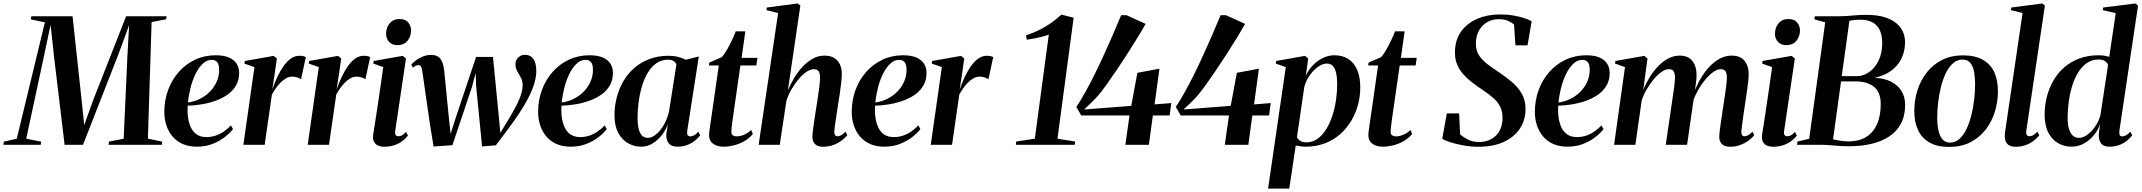

<svg xmlns="http://www.w3.org/2000/svg" viewBox="-62 -837 12381 1110"><path d="M-42.5 0 -40 -18 35 -35 197.5 -708 116 -725 119 -743H357.5L411 -247L425 -114L473 -248.5L667 -743H901L898.5 -725.5L814.5 -709.5L793 -35.5L876 -18L874 0H565.5L568 -18.5L653 -35L674.5 -511L684.5 -691.5L622 -521.5L418 0H311.5L249.5 -517L230.5 -693.5L194 -521L89.5 -35L176 -18L173.5 0Z M1285 -91Q1270 -70.5 1240.2 -46.5Q1210.5 -22.5 1169 -5.8Q1127.5 11 1076 11Q1029 11 993.5 -5Q958 -21 934.8 -49Q911.5 -77 899.8 -113Q888 -149 888 -189.5Q888 -257.5 910 -317Q932 -376.5 972 -421.5Q1012 -466.5 1066.2 -492Q1120.5 -517.5 1185 -517.5Q1232 -517.5 1261.8 -504.5Q1291.5 -491.5 1306 -468.8Q1320.5 -446 1320.5 -415.5Q1320.5 -374 1302.5 -343Q1284.5 -312 1253.8 -290.2Q1223 -268.5 1184.8 -254.8Q1146.5 -241 1104.5 -234Q1062.5 -227 1023 -226Q1020.5 -191 1025 -158.2Q1029.5 -125.5 1041.8 -99.8Q1054 -74 1076 -59.2Q1098 -44.5 1131 -44.5Q1160.5 -44.5 1186.2 -53.5Q1212 -62.5 1233.8 -78Q1255.5 -93.5 1273 -112ZM1161.5 -491Q1134.5 -491 1111.2 -469.5Q1088 -448 1070 -412.5Q1052 -377 1040.5 -333Q1029 -289 1024.5 -244.5Q1054.5 -248.5 1081.5 -260Q1108.5 -271.5 1131 -289Q1153.5 -306.5 1170 -329Q1186.5 -351.5 1195.8 -377.8Q1205 -404 1205 -433Q1205 -464 1194 -477.5Q1183 -491 1161.5 -491Z M1345 0 1409 -449 1351 -469.5 1353.5 -484.5 1520 -514 1538.5 -499 1526.5 -413.5 1512 -319.5Q1524 -354 1539.8 -388.5Q1555.5 -423 1575 -451.5Q1594.5 -480 1618 -497.2Q1641.5 -514.5 1668 -514.5Q1683.5 -514.5 1692.8 -512Q1702 -509.5 1706 -507L1678.5 -378.5Q1675 -382.5 1659.8 -388.2Q1644.5 -394 1628 -394Q1608.5 -394 1590.8 -383.8Q1573 -373.5 1557.8 -357.5Q1542.5 -341.5 1530.5 -323.8Q1518.5 -306 1510 -291L1468 0Z M1717 0 1781 -449 1723 -469.5 1725.5 -484.5 1892 -514 1910.5 -499 1898.5 -413.5 1884 -319.5Q1896 -354 1911.8 -388.5Q1927.5 -423 1947 -451.5Q1966.5 -480 1990 -497.2Q2013.5 -514.5 2040 -514.5Q2055.5 -514.5 2064.8 -512Q2074 -509.5 2078 -507L2050.5 -378.5Q2047 -382.5 2031.8 -388.2Q2016.5 -394 2000 -394Q1980.5 -394 1962.8 -383.8Q1945 -373.5 1929.8 -357.5Q1914.5 -341.5 1902.5 -323.8Q1890.5 -306 1882 -291L1840 0Z M2158 11.5Q2140.5 11.5 2124.8 5Q2109 -1.5 2100.5 -17Q2092 -32.5 2095.5 -58Q2096.5 -65 2100.8 -91.8Q2105 -118.5 2111.2 -159.2Q2117.5 -200 2124.8 -248.8Q2132 -297.5 2139.5 -349.2Q2147 -401 2153.5 -449L2096 -469.5L2098 -484.5L2266 -514L2285 -499L2223 -80.5Q2220.5 -61.5 2226.2 -55.2Q2232 -49 2240.5 -49Q2251.5 -49 2261.5 -54.2Q2271.5 -59.5 2285.5 -74.5L2296.5 -53Q2283.5 -36 2263.8 -21.2Q2244 -6.5 2217.5 2.5Q2191 11.5 2158 11.5ZM2235 -576Q2204 -576 2187 -595.5Q2170 -615 2170 -640.5Q2170 -677.5 2190.8 -702.2Q2211.5 -727 2247.5 -727Q2282 -727 2298.2 -706.8Q2314.5 -686.5 2314.5 -662Q2314.5 -626.5 2294 -601.2Q2273.5 -576 2235 -576Z M2444.5 10 2420.5 -139 2379.5 -425Q2376.5 -445.5 2371 -453Q2365.5 -460.5 2356 -460.5Q2348 -460.5 2340.8 -456.5Q2333.5 -452.5 2325 -445.5L2316 -464.5Q2328.5 -478 2346 -490.5Q2363.5 -503 2385 -511.2Q2406.5 -519.5 2429.5 -519.5Q2468 -519.5 2484.8 -496Q2501.5 -472.5 2506 -429L2531.5 -170.5L2543 -63L2577 -169L2690.5 -508H2788L2821 -171L2830.5 -69L2876.5 -144.5Q2901 -185 2917.2 -215.5Q2933.5 -246 2942.8 -269.5Q2952 -293 2955.8 -311.2Q2959.5 -329.5 2959.5 -344.5Q2959.5 -370 2949 -388.8Q2938.5 -407.5 2928.2 -425.5Q2918 -443.5 2918 -465Q2918 -488.5 2933.8 -504.2Q2949.5 -520 2971.5 -520Q2998 -520 3012.5 -506.5Q3027 -493 3032.8 -472.2Q3038.5 -451.5 3038.5 -428Q3038.5 -392 3026.5 -353Q3014.5 -314 2992.8 -272Q2971 -230 2941.8 -185.2Q2912.5 -140.5 2877.5 -93.5Q2842.5 -46.5 2804.5 3L2725 9.5L2691 -335L2688 -415L2666.5 -334.5L2553.5 2.5Z M3446 -91Q3431 -70.5 3401.2 -46.5Q3371.5 -22.5 3330 -5.8Q3288.5 11 3237 11Q3190 11 3154.5 -5Q3119 -21 3095.8 -49Q3072.5 -77 3060.8 -113Q3049 -149 3049 -189.5Q3049 -257.5 3071 -317Q3093 -376.5 3133 -421.5Q3173 -466.5 3227.2 -492Q3281.5 -517.5 3346 -517.5Q3393 -517.5 3422.8 -504.5Q3452.5 -491.5 3467 -468.8Q3481.5 -446 3481.5 -415.5Q3481.5 -374 3463.5 -343Q3445.5 -312 3414.8 -290.2Q3384 -268.5 3345.8 -254.8Q3307.5 -241 3265.5 -234Q3223.5 -227 3184 -226Q3181.5 -191 3186 -158.2Q3190.5 -125.5 3202.8 -99.8Q3215 -74 3237 -59.2Q3259 -44.5 3292 -44.5Q3321.5 -44.5 3347.2 -53.5Q3373 -62.5 3394.8 -78Q3416.5 -93.5 3434 -112ZM3322.5 -491Q3295.5 -491 3272.2 -469.5Q3249 -448 3231 -412.5Q3213 -377 3201.5 -333Q3190 -289 3185.5 -244.5Q3215.5 -248.5 3242.5 -260Q3269.5 -271.5 3292 -289Q3314.5 -306.5 3331 -329Q3347.5 -351.5 3356.8 -377.8Q3366 -404 3366 -433Q3366 -464 3355 -477.5Q3344 -491 3322.5 -491Z M3911.5 -83Q3908.5 -63 3913.5 -55.8Q3918.5 -48.5 3929 -48.5Q3939 -48.5 3951 -54.8Q3963 -61 3975 -75.5L3986 -54.5Q3975 -40 3956 -24.5Q3937 -9 3911.8 1Q3886.5 11 3855 11Q3816.5 11 3801.5 -12.2Q3786.5 -35.5 3791 -68L3799.5 -120.5Q3789 -88.5 3766 -58.2Q3743 -28 3712 -8.5Q3681 11 3645 11Q3604 11 3568.8 -9Q3533.5 -29 3512 -69.2Q3490.5 -109.5 3490.5 -170.5Q3490.5 -224 3503.8 -274.5Q3517 -325 3542.5 -368.5Q3568 -412 3605.8 -444.8Q3643.5 -477.5 3693.2 -496Q3743 -514.5 3803.5 -514.5Q3833.5 -514.5 3857.8 -508.2Q3882 -502 3903 -491.5L3978 -510.5ZM3848.5 -464.5Q3845.5 -475 3833.2 -483.5Q3821 -492 3800.5 -492Q3761.5 -492 3732.2 -471.2Q3703 -450.5 3682.2 -415.2Q3661.5 -380 3648.8 -336.2Q3636 -292.5 3630 -246.2Q3624 -200 3624 -158Q3624 -112.5 3631.8 -86.8Q3639.5 -61 3652.8 -50.5Q3666 -40 3682.5 -40Q3700.5 -40 3718.8 -51.5Q3737 -63 3754.2 -83.8Q3771.5 -104.5 3785 -132.5Q3798.5 -160.5 3806 -193.5Z M4178.5 -181Q4174.5 -154 4171.8 -133.2Q4169 -112.5 4167.5 -98.2Q4166 -84 4166 -74.5Q4166 -60 4175.2 -54.2Q4184.5 -48.5 4197 -48.5Q4217.5 -48.5 4240 -58.2Q4262.5 -68 4280.5 -85.5L4290.5 -62.5Q4269.5 -37 4240.2 -20.5Q4211 -4 4180 3.5Q4149 11 4122 11Q4081.5 11 4058.2 -8Q4035 -27 4037.5 -63Q4038 -69.5 4039.5 -81.5Q4041 -93.5 4043.2 -109.8Q4045.5 -126 4048.8 -147Q4052 -168 4055.5 -193L4093.5 -458.5H4036L4039 -475.5L4110.5 -506.5Q4124.5 -521 4140 -548Q4155.5 -575 4169.5 -604.5Q4183.5 -634 4191.5 -656H4247L4225.5 -502.5H4317L4310.5 -458.5H4218.5Z M4692.5 11.5Q4678.5 11.5 4665 5.8Q4651.5 0 4643 -13Q4634.5 -26 4634.5 -47.5Q4634.5 -57 4636.8 -76.2Q4639 -95.5 4642.8 -120.8Q4646.5 -146 4650.5 -173Q4654.5 -200 4658.5 -224.5Q4662.5 -250.5 4666.2 -274.8Q4670 -299 4672.8 -320.2Q4675.5 -341.5 4677.2 -358.5Q4679 -375.5 4679 -386Q4679 -403 4675.8 -414.2Q4672.5 -425.5 4664.2 -431.2Q4656 -437 4641.5 -437Q4622.5 -437 4599.8 -421.2Q4577 -405.5 4554.8 -379.2Q4532.5 -353 4514 -320.8Q4495.5 -288.5 4484.5 -255L4446 0H4324L4436.5 -761.5L4369 -778.5L4371.5 -793.5L4549.5 -817L4565 -804.5L4493 -314Q4508 -351 4529.5 -386.8Q4551 -422.5 4578.2 -451.5Q4605.5 -480.5 4637.2 -498Q4669 -515.5 4704 -515.5Q4738.5 -515.5 4760.8 -501.8Q4783 -488 4793.8 -464.5Q4804.5 -441 4804.5 -411Q4804.5 -387.5 4801.5 -359.8Q4798.5 -332 4793.8 -301Q4789 -270 4784 -238Q4780.5 -216 4777 -192.5Q4773.5 -169 4770.2 -146.8Q4767 -124.5 4764.5 -106.5Q4762 -88.5 4761 -77.5Q4761 -61 4766.2 -55Q4771.5 -49 4779.5 -49Q4788.5 -49 4800.5 -55Q4812.5 -61 4826 -75.5L4836.5 -55.5Q4825 -40.5 4805 -25.2Q4785 -10 4757.2 0.8Q4729.5 11.5 4692.5 11.5Z M5259 -91Q5244 -70.5 5214.2 -46.5Q5184.5 -22.5 5143 -5.8Q5101.5 11 5050 11Q5003 11 4967.5 -5Q4932 -21 4908.8 -49Q4885.5 -77 4873.8 -113Q4862 -149 4862 -189.5Q4862 -257.5 4884 -317Q4906 -376.5 4946 -421.5Q4986 -466.5 5040.2 -492Q5094.5 -517.5 5159 -517.5Q5206 -517.5 5235.8 -504.5Q5265.5 -491.5 5280 -468.8Q5294.5 -446 5294.5 -415.5Q5294.5 -374 5276.5 -343Q5258.5 -312 5227.8 -290.2Q5197 -268.5 5158.8 -254.8Q5120.5 -241 5078.5 -234Q5036.5 -227 4997 -226Q4994.5 -191 4999 -158.2Q5003.5 -125.5 5015.8 -99.8Q5028 -74 5050 -59.2Q5072 -44.5 5105 -44.5Q5134.5 -44.5 5160.2 -53.5Q5186 -62.5 5207.8 -78Q5229.5 -93.5 5247 -112ZM5135.5 -491Q5108.5 -491 5085.2 -469.5Q5062 -448 5044 -412.5Q5026 -377 5014.5 -333Q5003 -289 4998.5 -244.5Q5028.5 -248.5 5055.5 -260Q5082.5 -271.5 5105 -289Q5127.5 -306.5 5144 -329Q5160.5 -351.5 5169.8 -377.8Q5179 -404 5179 -433Q5179 -464 5168 -477.5Q5157 -491 5135.5 -491Z M5319 0 5383 -449 5325 -469.5 5327.5 -484.5 5494 -514 5512.5 -499 5500.5 -413.5 5486 -319.5Q5498 -354 5513.8 -388.5Q5529.5 -423 5549 -451.5Q5568.5 -480 5592 -497.2Q5615.5 -514.5 5642 -514.5Q5657.5 -514.5 5666.8 -512Q5676 -509.5 5680 -507L5652.5 -378.5Q5649 -382.5 5633.8 -388.2Q5618.5 -394 5602 -394Q5582.5 -394 5564.8 -383.8Q5547 -373.5 5531.8 -357.5Q5516.5 -341.5 5504.5 -323.8Q5492.5 -306 5484 -291L5442 0Z M5813 -19 5920.5 -35 6001.5 -637Q5987.5 -631.5 5966.2 -625.8Q5945 -620 5920.8 -615.2Q5896.5 -610.5 5874 -607.5L5869.5 -632.5Q5913.5 -647 5950.5 -665.8Q5987.5 -684.5 6018.2 -706.8Q6049 -729 6074 -752.5L6145 -734.5L6051.5 -35L6153.5 -19L6151.5 0H5811Z M6444 0 6468 -169.5H6189L6160.5 -218.5Q6186 -256.5 6212.2 -303.8Q6238.5 -351 6265.2 -404.8Q6292 -458.5 6318.2 -516.2Q6344.5 -574 6370.2 -632.8Q6396 -691.5 6419.5 -749H6451L6561 -699Q6541.5 -664 6514 -619Q6486.5 -574 6455.5 -525.8Q6424.5 -477.5 6393.5 -431.8Q6362.5 -386 6335.5 -348.5Q6308.5 -311 6290 -288.5Q6269 -264.5 6247.8 -244.2Q6226.5 -224 6205.5 -204L6478 -225L6513.5 -416L6641 -440L6613 -233.5L6709.5 -241L6700 -169.5H6603L6580 0Z M7019 0 7043 -169.5H6764L6735.5 -218.5Q6761 -256.5 6787.2 -303.8Q6813.5 -351 6840.2 -404.8Q6867 -458.5 6893.2 -516.2Q6919.5 -574 6945.2 -632.8Q6971 -691.5 6994.5 -749H7026L7136 -699Q7116.5 -664 7089 -619Q7061.5 -574 7030.5 -525.8Q6999.5 -477.5 6968.5 -431.8Q6937.5 -386 6910.5 -348.5Q6883.5 -311 6865 -288.5Q6844 -264.5 6822.8 -244.2Q6801.5 -224 6780.5 -204L7053 -225L7088.5 -416L7216 -440L7188 -233.5L7284.5 -241L7275 -169.5H7178L7155 0Z M7269 253.5 7371.5 -449 7314 -469.5 7316 -484.5 7482 -514 7501 -499 7487.5 -399Q7502.5 -433.5 7528.5 -460.2Q7554.5 -487 7586.8 -502.2Q7619 -517.5 7652.5 -517.5Q7698.5 -517.5 7732 -496.5Q7765.5 -475.5 7783.8 -434Q7802 -392.5 7802 -330.5Q7802 -280 7788.8 -230.8Q7775.5 -181.5 7749.5 -138Q7723.5 -94.5 7685.2 -60.8Q7647 -27 7596.8 -8Q7546.5 11 7485.5 11Q7471.5 11 7457 9Q7442.5 7 7429 4L7391.5 253.5ZM7436 -43.5Q7442 -31 7455.2 -22.5Q7468.5 -14 7490 -14Q7526.5 -14 7555.2 -34.8Q7584 -55.5 7605.5 -90.5Q7627 -125.5 7641 -169Q7655 -212.5 7661.8 -259Q7668.5 -305.5 7668.5 -348.5Q7668.5 -388 7662.5 -414.8Q7656.5 -441.5 7643.5 -455.5Q7630.5 -469.5 7609 -469.5Q7583.5 -469.5 7556.5 -449.8Q7529.5 -430 7508.2 -399.2Q7487 -368.5 7478.5 -334.5Z M7990 -181Q7986 -154 7983.2 -133.2Q7980.5 -112.5 7979 -98.2Q7977.5 -84 7977.5 -74.5Q7977.5 -60 7986.8 -54.2Q7996 -48.5 8008.5 -48.5Q8029 -48.5 8051.5 -58.2Q8074 -68 8092 -85.5L8102 -62.5Q8081 -37 8051.8 -20.5Q8022.5 -4 7991.5 3.5Q7960.5 11 7933.5 11Q7893 11 7869.8 -8Q7846.5 -27 7849 -63Q7849.5 -69.5 7851 -81.5Q7852.5 -93.5 7854.8 -109.8Q7857 -126 7860.2 -147Q7863.5 -168 7867 -193L7905 -458.5H7847.5L7850.5 -475.5L7922 -506.5Q7936 -521 7951.5 -548Q7967 -575 7981 -604.5Q7995 -634 8003 -656H8058.5L8037 -502.5H8128.5L8122 -458.5H8030Z M8485 11.5Q8443 11.5 8399.2 3.8Q8355.5 -4 8321.8 -15Q8288 -26 8276 -35L8302.5 -181.5H8373.5L8379 -60.5Q8394 -46.5 8422.5 -31.2Q8451 -16 8488.5 -16Q8517 -16 8541.5 -25Q8566 -34 8584.5 -51.2Q8603 -68.5 8613.5 -94Q8624 -119.5 8624.5 -152.5Q8625 -191 8611.5 -219Q8598 -247 8571.2 -270.5Q8544.5 -294 8505.5 -320Q8476.5 -339 8448.8 -360.2Q8421 -381.5 8398.5 -406.8Q8376 -432 8362.8 -462.5Q8349.5 -493 8349.5 -531Q8349 -605 8384.5 -654.2Q8420 -703.5 8479 -728.5Q8538 -753.5 8609 -753.5Q8653 -753.5 8689.5 -747Q8726 -740.5 8752.5 -731.5Q8779 -722.5 8793 -714L8769 -575H8699L8691 -695.5Q8679.5 -705.5 8658 -715.8Q8636.5 -726 8602 -726Q8565.5 -726 8535.8 -709Q8506 -692 8488.2 -660.2Q8470.5 -628.5 8470.5 -584.5Q8470 -546.5 8487.5 -518.8Q8505 -491 8536.2 -467Q8567.5 -443 8608.5 -416Q8646.5 -390.5 8680.5 -361.5Q8714.5 -332.5 8735.8 -295.5Q8757 -258.5 8757.5 -209Q8758 -144 8725.2 -94.2Q8692.5 -44.5 8631.5 -16.5Q8570.5 11.5 8485 11.5Z M9208.5 -91Q9193.5 -70.5 9163.8 -46.5Q9134 -22.5 9092.5 -5.8Q9051 11 8999.5 11Q8952.5 11 8917 -5Q8881.5 -21 8858.2 -49Q8835 -77 8823.2 -113Q8811.5 -149 8811.5 -189.5Q8811.5 -257.5 8833.5 -317Q8855.5 -376.5 8895.5 -421.5Q8935.5 -466.5 8989.8 -492Q9044 -517.5 9108.5 -517.5Q9155.5 -517.5 9185.2 -504.5Q9215 -491.5 9229.5 -468.8Q9244 -446 9244 -415.5Q9244 -374 9226 -343Q9208 -312 9177.2 -290.2Q9146.5 -268.5 9108.2 -254.8Q9070 -241 9028 -234Q8986 -227 8946.5 -226Q8944 -191 8948.5 -158.2Q8953 -125.5 8965.2 -99.8Q8977.5 -74 8999.5 -59.2Q9021.5 -44.5 9054.5 -44.5Q9084 -44.5 9109.8 -53.5Q9135.5 -62.5 9157.2 -78Q9179 -93.5 9196.5 -112ZM9085 -491Q9058 -491 9034.8 -469.5Q9011.5 -448 8993.5 -412.5Q8975.5 -377 8964 -333Q8952.5 -289 8948 -244.5Q8978 -248.5 9005 -260Q9032 -271.5 9054.5 -289Q9077 -306.5 9093.5 -329Q9110 -351.5 9119.2 -377.8Q9128.5 -404 9128.5 -433Q9128.5 -464 9117.5 -477.5Q9106.5 -491 9085 -491Z M9462.5 -499 9438 -316.5Q9452.5 -353.5 9474 -388.8Q9495.5 -424 9522.8 -452.8Q9550 -481.5 9581.8 -498.5Q9613.5 -515.5 9649 -515.5Q9686 -515.5 9708.2 -498.2Q9730.5 -481 9739.8 -450.5Q9749 -420 9745 -379.5Q9744.5 -371.5 9742.8 -356.8Q9741 -342 9738.2 -324.2Q9735.5 -306.5 9732.5 -289L9719.5 -268.5Q9738 -325 9763 -370.5Q9788 -416 9818 -448.5Q9848 -481 9881 -498.2Q9914 -515.5 9948.5 -515.5Q9999 -515.5 10023.2 -485.8Q10047.5 -456 10047.5 -411Q10047.5 -387.5 10044.2 -359.8Q10041 -332 10036.2 -301Q10031.5 -270 10027 -238Q10022.5 -209 10018 -177.5Q10013.5 -146 10010 -119.5Q10006.5 -93 10005 -77.5Q10005 -61 10009.8 -55Q10014.5 -49 10022.5 -49Q10032 -49 10043.8 -55Q10055.5 -61 10069.5 -75.5L10080 -55.5Q10068 -40.5 10048 -25.2Q10028 -10 10000.2 0.8Q9972.5 11.5 9936.5 11.5Q9922 11.5 9908.2 5.8Q9894.5 0 9886 -13Q9877.5 -26 9877.5 -47.5Q9877.5 -60 9881.2 -89.5Q9885 -119 9890.5 -155.5Q9896 -192 9901 -224.5Q9906 -259 9910.8 -290.5Q9915.5 -322 9918.5 -347Q9921.5 -372 9921.5 -386Q9921.5 -411.5 9914.2 -424.2Q9907 -437 9885.5 -437Q9866 -437 9842.5 -420.5Q9819 -404 9794.8 -374.5Q9770.5 -345 9749.5 -305.5Q9728.5 -266 9714.5 -219.5L9735.5 -301.5Q9733 -285.5 9731.2 -273Q9729.5 -260.5 9727.5 -248Q9725.5 -235.5 9723 -219.5L9691.5 0H9568L9601 -224.5Q9606 -259 9610.8 -291Q9615.5 -323 9618.5 -348Q9621.5 -373 9621.5 -386Q9621.5 -411.5 9614.2 -424.2Q9607 -437 9585.5 -437Q9566.5 -437 9544 -421.5Q9521.5 -406 9499.5 -380Q9477.5 -354 9458.8 -322Q9440 -290 9429 -256.5L9392.5 0H9269.5L9332.5 -449L9275 -469.5L9277 -484.5L9444 -514Z M10187.5 11.5Q10170 11.5 10154.2 5Q10138.5 -1.5 10130 -17Q10121.5 -32.5 10125 -58Q10126 -65 10130.2 -91.8Q10134.5 -118.5 10140.8 -159.2Q10147 -200 10154.2 -248.8Q10161.5 -297.5 10169 -349.2Q10176.5 -401 10183 -449L10125.5 -469.5L10127.5 -484.5L10295.5 -514L10314.5 -499L10252.5 -80.5Q10250 -61.5 10255.8 -55.2Q10261.5 -49 10270 -49Q10281 -49 10291 -54.2Q10301 -59.5 10315 -74.5L10326 -53Q10313 -36 10293.2 -21.2Q10273.5 -6.5 10247 2.5Q10220.5 11.5 10187.5 11.5ZM10264.5 -576Q10233.5 -576 10216.5 -595.5Q10199.5 -615 10199.5 -640.5Q10199.5 -677.5 10220.2 -702.2Q10241 -727 10277 -727Q10311.5 -727 10327.8 -706.8Q10344 -686.5 10344 -662Q10344 -626.5 10323.5 -601.2Q10303 -576 10264.5 -576Z M10627.5 8.5Q10599 8.5 10570.8 6.5Q10542.5 4.5 10515 2.2Q10487.5 0 10462.5 0H10327L10329.5 -18.5L10397.5 -35L10490 -708L10427.5 -725L10430 -743H10567Q10595.5 -743 10620 -745Q10644.5 -747 10670.2 -749Q10696 -751 10727.5 -751Q10789.5 -751 10832 -738Q10874.5 -725 10901 -702.8Q10927.5 -680.5 10939.5 -652.8Q10951.5 -625 10951.5 -595Q10951.5 -513.5 10904.8 -459Q10858 -404.5 10774 -387Q10829 -385.5 10869 -365.8Q10909 -346 10930.5 -311.5Q10952 -277 10952 -231Q10952 -168 10927.8 -122.2Q10903.5 -76.5 10859.5 -47.8Q10815.5 -19 10756.5 -5.2Q10697.5 8.5 10627.5 8.5ZM10625 -19.5Q10684.5 -19.5 10725.8 -44.5Q10767 -69.5 10789 -118Q10811 -166.5 10811 -235.5Q10811 -304.5 10771.5 -335.5Q10732 -366.5 10666 -366.5Q10638 -366.5 10618.2 -366.5Q10598.5 -366.5 10581.5 -366L10535.5 -32Q10547 -29 10561.8 -26Q10576.5 -23 10592.8 -21.2Q10609 -19.5 10625 -19.5ZM10585.5 -397Q10602.5 -396.5 10625.5 -396.8Q10648.5 -397 10674 -397Q10709.5 -397 10742.8 -419.5Q10776 -442 10797.8 -485Q10819.5 -528 10819.5 -588.5Q10819.5 -629.5 10806.8 -659.5Q10794 -689.5 10766.2 -706.2Q10738.5 -723 10693.5 -723Q10686 -723 10674.5 -722.5Q10663 -722 10651.2 -720.5Q10639.5 -719 10630 -717Z M11286.5 -517Q11356 -517 11400.8 -491.8Q11445.5 -466.5 11467 -420.2Q11488.5 -374 11488.5 -309.5Q11488.5 -247 11470.2 -189Q11452 -131 11416.2 -85.8Q11380.5 -40.5 11328 -14Q11275.5 12.5 11207 12.5Q11137.5 12.5 11092.8 -13.2Q11048 -39 11026.5 -85.5Q11005 -132 11005 -194Q11005 -258.5 11023.8 -316.8Q11042.5 -375 11078.8 -420.2Q11115 -465.5 11167.2 -491.2Q11219.5 -517 11286.5 -517ZM11283 -492.5Q11252.5 -492.5 11228.5 -471Q11204.5 -449.5 11187.2 -413.8Q11170 -378 11159 -334Q11148 -290 11142.8 -243.8Q11137.5 -197.5 11137.5 -156.5Q11137.5 -113.5 11145 -81Q11152.5 -48.5 11169 -30.5Q11185.5 -12.5 11211.5 -12.5Q11242 -12.5 11266 -34Q11290 -55.5 11307 -91.5Q11324 -127.5 11335 -171.5Q11346 -215.5 11351.2 -261.2Q11356.5 -307 11356.5 -348Q11356.5 -387 11351 -419.8Q11345.5 -452.5 11329.8 -472.5Q11314 -492.5 11283 -492.5Z M11652 -77.5Q11651 -61 11656.5 -55Q11662 -49 11670.5 -49Q11679.5 -49 11691.2 -54.8Q11703 -60.5 11716.5 -75.5L11727.5 -55Q11711 -34.5 11690 -19.5Q11669 -4.5 11643.8 3.5Q11618.5 11.5 11589.5 11.5Q11571 11.5 11557 5Q11543 -1.5 11535.5 -15.5Q11528 -29.5 11528 -52.5Q11528 -57.5 11529 -65.5Q11530 -73.5 11531.2 -84.2Q11532.5 -95 11534.5 -106L11631 -761.5L11563.5 -778.5L11566 -793.5L11744.5 -817L11760 -804.5Z M12191 -83Q12189 -65.5 12192.2 -57Q12195.5 -48.5 12206 -48.5Q12217 -48.5 12229.2 -55Q12241.5 -61.5 12254.5 -75.5L12265 -54.5Q12253 -38 12233.5 -22.8Q12214 -7.5 12189 1.8Q12164 11 12134 11Q12095 11 12081.5 -13.2Q12068 -37.5 12072.5 -68.5L12079.5 -121.5Q12069 -87.5 12044.5 -57.2Q12020 -27 11986.5 -8Q11953 11 11914 11Q11872.5 11 11837 -9Q11801.5 -29 11780 -70.2Q11758.5 -111.5 11758.5 -175Q11758.5 -227 11771.2 -277Q11784 -327 11808.8 -370.5Q11833.5 -414 11871.2 -447Q11909 -480 11958.8 -498.8Q12008.5 -517.5 12071 -517.5Q12088.5 -517.5 12104.8 -514.8Q12121 -512 12132 -508L12169.5 -761L12094.5 -778.5L12097 -793.5L12283 -817L12298.5 -804.5ZM12125 -460.5Q12123 -472 12109 -482.5Q12095 -493 12071.5 -493Q12031.5 -493 12001.5 -471.8Q11971.5 -450.5 11950.5 -415Q11929.5 -379.5 11916.5 -336Q11903.5 -292.5 11897.5 -246.2Q11891.5 -200 11891.5 -157.5Q11891.5 -112.5 11900.8 -86.8Q11910 -61 11924.8 -50.5Q11939.5 -40 11956.5 -40Q11981 -40 12006.8 -59Q12032.5 -78 12053 -108.8Q12073.5 -139.5 12081.5 -174Z"/></svg>

Font: Merriweather 144pt SemiBold
Style: Italic
Weight: 600
Italic angle: -7.8°
Version: Version 2.101